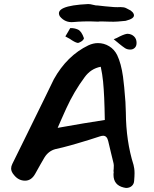

<svg xmlns="http://www.w3.org/2000/svg" viewBox="-20 -915 760 949"><path d="M343 -806Q302 -802 276 -834Q245 -887 416 -895Q426 -895 441 -891Q456 -887 462 -888L498 -884Q524 -881 543.5 -880Q563 -879 575 -880Q593 -880 603 -875Q613 -870 626 -863Q633 -856 636 -854Q654 -831 620 -818L601 -812Q582 -810 562 -808.5Q542 -807 519 -808Q474 -810 465 -808Q424 -810 393.5 -809Q363 -808 343 -806ZM363 -703Q349 -706 325 -723L303 -735Q308 -743 314 -753.5Q320 -764 327 -776Q347 -777 365 -769Q383 -761 395 -726Q393 -717 381 -709.5Q369 -702 363 -703ZM624 -670Q609 -670 598 -677Q587 -684 565 -702Q567 -701 561 -705.5Q555 -710 542 -721Q550 -724 557.5 -727.5Q565 -731 572 -735Q599 -748 611 -748Q630 -747 642.5 -735Q655 -723 655 -703Q655 -687 646 -678.5Q637 -670 624 -670ZM603 14 592 12Q541 0 541 -51Q541 -60 542 -63Q540 -69 542 -80Q543 -89 542.5 -97.5Q542 -106 540 -113Q535 -132 529 -158Q523 -184 515 -217Q509 -244 490 -244Q483 -244 474 -241Q443 -231 419.5 -223.5Q396 -216 378 -211L330 -197Q310 -191 290.5 -186.5Q271 -182 254 -178Q220 -169 200 -137Q192 -123 180 -102.5Q168 -82 154 -56Q135 -22 104 -22Q72 -22 50 -49Q35 -66 35 -82Q35 -93 41 -105L110 -245Q167 -361 201 -430.5Q235 -500 246 -523Q311 -640 417 -691Q441 -702 464 -702Q494 -702 519.5 -686.5Q545 -671 559 -643Q579 -601 588 -536Q594 -493 600 -411L602 -359Q603 -217 640 -100Q642 -92 643.5 -82Q645 -72 645 -59Q645 -52 644.5 -42.5Q644 -33 643 -21Q642 -5 631 4.5Q620 14 603 14ZM265 -283Q333 -295 391.5 -305Q450 -315 498 -322Q497 -386 495 -431Q493 -476 489.5 -512Q486 -548 478 -585Q429 -576 398 -533Q346 -463 308 -380Q305 -373 298.5 -359Q292 -345 282 -322Z"/></svg>

Font: Mansalva
Style: Regular
Weight: 400
Designer: Carolina Short
Foundry: Carolina Short
Version: Version 2.112; ttfautohint (v1.8.4.7-5d5b)